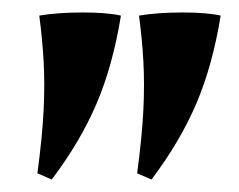

<svg xmlns="http://www.w3.org/2000/svg" viewBox="-20 -600 384 308"><path d="M174 -575Q161 -495 135 -434Q109 -373 63 -312L40 -322Q48 -382 50 -424Q52 -466 50 -501.5Q48 -537 43 -575Q73 -580 112.5 -580Q152 -580 174 -575ZM334 -575Q321 -495 295 -434Q269 -373 223 -312L200 -322Q208 -382 210 -424Q212 -466 210 -501.5Q208 -537 203 -575Q233 -580 272.5 -580Q312 -580 334 -575Z"/></svg>

Font: Bona Nova
Style: Bold
Weight: 700
Designer: Mateusz Machalski
Foundry: Capitalics
Version: Version 4.001; ttfautohint (v1.8.3)